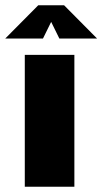

<svg xmlns="http://www.w3.org/2000/svg" viewBox="-63 -708 388 728"><path d="M-43 -562 82 -688H180L305 -562H162L131 -625L100 -562ZM219 0H31V-500H219Z"/></svg>

Font: CostaRica
Style: Normal
Weight: 900
Version: Version 1.3